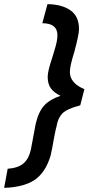

<svg xmlns="http://www.w3.org/2000/svg" viewBox="-88 -773 427 926"><path d="M-68 133 -51 41Q1 37 26.5 14Q52 -9 61 -52L84 -175Q98 -235 125.5 -264.5Q153 -294 204 -311Q174 -325 158 -346Q142 -367 142 -403Q142 -430 164 -495L173 -525Q189 -574 189 -603Q189 -661 116 -661L141 -753Q211 -752 252 -723Q293 -694 293 -633Q293 -606 270 -521Q249 -455 249 -426Q249 -372 319 -343L299 -265Q234 -248 212.5 -225.5Q191 -203 185 -165Q181 -151 175 -120.5Q169 -90 164 -60Q158 -29 156 -22Q131 60 78.5 95Q26 130 -68 133Z"/></svg>

Font: Storia Sans SemiBold
Style: Italic
Weight: 600
Italic angle: -13°
Designer: Campivisivi
Foundry: Accademia di Belle Arti di Urbino and students of MA course of Visual design
Version: Version 60.001;May 25, 2020;FontCreator 12.0.0.2522 64-bit